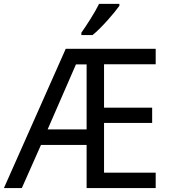

<svg xmlns="http://www.w3.org/2000/svg" viewBox="-21 -964 874 984"><path d="M776.9 -79.1H512.2V-334H758.8V-412.1H512.2V-634.8H776.9V-713.9H315.9L-1 0H90.8L189 -221.2H422.9V0H776.9ZM368.2 -633.8H422.9V-300.8H223.1ZM486.8 -944.3C475.6 -921.4 460.9 -896 442.9 -867.2C424.8 -838.4 409.2 -814.9 396 -796.4V-784.2H453.1C497.1 -818.8 566.9 -899.9 590.8 -934.1V-944.3Z"/></svg>

Font: Avrile Sans
Style: Regular
Weight: 400
Designer: Monotype Design Team, Google (font), Stefan Peev (BGR Cyrillic), Cristiano Sobral (main changes)
Foundry: The Avrile Sans Project Authors
Version: Version 3.110